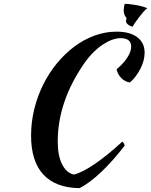

<svg xmlns="http://www.w3.org/2000/svg" viewBox="-20 -903 788 1001"><path d="M142 -196Q142 -266 158.5 -333.5Q175 -401 205 -461.5Q235 -522 276.5 -572.5Q318 -623 367.5 -660Q417 -697 473 -717.5Q529 -738 588 -738Q657 -738 695.5 -709Q734 -680 734 -628Q734 -608 728.5 -587Q723 -566 712.5 -545.5Q702 -525 688 -506Q674 -487 657 -473Q631 -477 612 -496.5Q593 -516 588 -542Q623 -571 643.5 -602.5Q664 -634 664 -660Q664 -704 609 -704Q586 -704 561.5 -694.5Q537 -685 512 -668Q487 -651 463.5 -627Q440 -603 420 -574Q281 -374 281 -165Q281 -91 304 -46Q327 -1 365 7Q408 -3 474 -48Q540 -93 618 -165Q628 -155 630 -144Q601 -106 570 -71Q539 -36 508.5 -7Q478 22 448.5 44Q419 66 394 78Q270 76 206 7Q142 -62 142 -196ZM637 -791Q637 -797 640 -809Q625 -824 625 -849Q625 -865 630 -883Q642 -883 659 -881Q676 -879 693 -876Q710 -873 725 -868.5Q740 -864 748 -860Q740 -855 728.5 -842Q717 -829 705.5 -814Q694 -799 684.5 -785Q675 -771 672 -764Q659 -766 648 -774.5Q637 -783 637 -791Z"/></svg>

Font: Sweet Mavka Script
Style: Regular
Weight: 500
Designer: Pablo Impallari/Anastassiya Vishnevskaya
Foundry: Pablo Impallari/ Anastassiya Vishnevskaya
Version: Version 2.0/www.impallari.com/   behance.net/sweetcherry